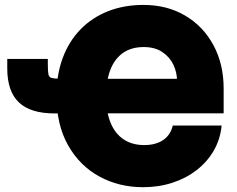

<svg xmlns="http://www.w3.org/2000/svg" viewBox="-20 -758 973 788"><path d="M566.9 10.3Q468.8 10.3 388.2 -33.4Q307.6 -77.1 259.8 -161.1Q211.9 -245.1 211.9 -365.2Q211.9 -451.7 237.5 -520.3Q263.2 -588.9 310.5 -637.5Q357.9 -686 423.3 -711.9Q488.8 -737.8 568.8 -737.8Q666 -737.8 740.2 -693.8Q814.5 -649.9 856.2 -572.3Q897.9 -494.6 897.9 -394.5V-293H345.7V-434.6H741.7L706.5 -427.2Q706.5 -460.4 691.7 -492.2Q676.8 -523.9 646.2 -544.4Q615.7 -564.9 569.8 -564.9Q519.5 -564.9 485.1 -541Q450.7 -517.1 433.1 -471.9Q415.5 -426.8 415.5 -362.8Q415.5 -299.3 433.8 -254.4Q452.1 -209.5 487.3 -186Q522.5 -162.6 571.8 -162.6Q596.2 -162.6 615.7 -168Q635.3 -173.3 650.1 -183.6Q665 -193.8 674.8 -208.7Q684.6 -223.6 689 -242.7H889.6Q884.3 -187 857.7 -140.6Q831.1 -94.2 787.6 -60.3Q744.1 -26.4 688 -8.1Q631.8 10.3 566.9 10.3ZM9.8 -516.1H176.3V-495.1Q176.3 -465.8 178.7 -453.4Q181.2 -440.9 191.7 -438Q202.1 -435.1 225.6 -435.1H256.8V-292.5H204.1Q105 -292.5 57.4 -337.9Q9.8 -383.3 9.8 -477.1Z"/></svg>

Font: Inter 18pt Black
Style: Regular
Weight: 900
Designer: Rasmus Andersson
Foundry: rsms
Version: Version 4.001;git-66647c0bb